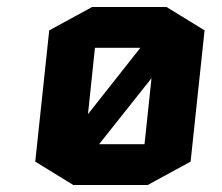

<svg xmlns="http://www.w3.org/2000/svg" viewBox="-20 -525 635 550"><path d="M526 -62 403 5H190L81 -62L121 -438L244 -505H457L566 -438ZM264 -112H394L414 -301ZM252 -388 232 -198 382 -388Z"/></svg>

Font: Quantico
Style: Bold Italic
Weight: 700
Italic angle: -12°
Designer: Matt Desmond
Foundry: MADtype
Version: Version 2.002